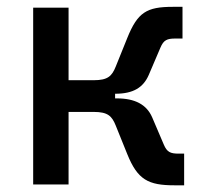

<svg xmlns="http://www.w3.org/2000/svg" viewBox="-20 -540 626 562"><path d="M77.1 0H180.7V-212.4H254.4C295.9 -212.4 307.6 -200.2 318.8 -172.4L352.5 -88.9C382.8 -13.7 414.1 2.4 490.7 2.4H519V-90.3H502.9C479 -90.3 468.8 -94.7 459.5 -116.7L425.3 -196.8C409.2 -233.9 375 -252 322.3 -252H316.9V-265.6H317.4C370.1 -265.6 399.4 -283.7 415.5 -320.8L449.7 -400.9C459 -422.9 469.2 -427.2 493.2 -427.2H514.2V-520H485.8C409.2 -520 382.8 -503.9 352.5 -428.7L318.8 -345.2C307.6 -317.4 295.9 -305.2 254.4 -305.2H180.7V-517.6H77.1Z"/></svg>

Font: Cascadia Code PL
Style: Regular
Weight: 400
Monospace: yes
Designer: Aaron Bell
Foundry: Saja Typeworks
Version: Version 2404.023